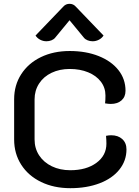

<svg xmlns="http://www.w3.org/2000/svg" viewBox="-20 -976 725 1005"><path d="M54 -246V-456Q54 -530 91 -587.5Q128 -645 194 -677Q260 -709 345 -709Q430 -709 496.5 -682.5Q563 -656 600 -609Q637 -562 637 -501Q637 -469 616 -450.5Q595 -432 560 -432Q547 -432 530 -435Q532 -451 532 -476Q532 -517 508 -548.5Q484 -580 441.5 -597.5Q399 -615 345 -615Q292 -615 250 -595Q208 -575 184.5 -538.5Q161 -502 161 -456V-246Q161 -199 185 -162.5Q209 -126 251.5 -105.5Q294 -85 348 -85Q432 -85 484.5 -123.5Q537 -162 537 -224Q537 -243 535 -265Q549 -268 562 -268Q598 -268 620 -248Q642 -228 642 -194Q642 -135 605 -88.5Q568 -42 501 -16.5Q434 9 348 9Q262 9 195 -23.5Q128 -56 91 -114Q54 -172 54 -246ZM223 -760Q206 -760 190.5 -768Q175 -776 166 -790L311 -941Q324 -956 344 -956Q364 -956 377 -941L522 -790Q513 -776 497.5 -768Q482 -760 465 -760Q451 -760 438.5 -765Q426 -770 419 -779L344 -870L269 -779Q262 -770 249.5 -765Q237 -760 223 -760Z"/></svg>

Font: K2D Medium
Style: Regular
Weight: 500
Designer: Katatrad Aksorn Co.,Ltd.
Foundry: Cadson Demak Co.,Ltd.
Version: Version 1.000; ttfautohint (v1.6)